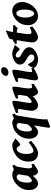

<svg xmlns="http://www.w3.org/2000/svg" viewBox="1175 -1824 874 3264"><g transform="rotate(-90 1612.0 -192.0)"><path d="M460.9 -57.1Q436 -39.1 409.2 -21.7Q382.3 -4.4 359.9 6.8Q337.4 18.1 325.7 18.1Q314.9 18.1 297.4 6.6Q279.8 -4.9 265.9 -32.7Q252 -60.5 252 -109.4Q252 -122.6 256.3 -155.3Q260.7 -188 266.8 -227.3Q272.9 -266.6 278.3 -299.6Q283.7 -332.5 286.1 -345.7Q288.6 -356 304.4 -366.2Q320.3 -376.5 343 -386Q365.7 -395.5 388.2 -404.3Q410.6 -413.1 425.8 -420.4L442.4 -383.3Q427.7 -371.1 421.1 -360.6Q414.6 -350.1 408.2 -319.8Q394.5 -255.4 388.2 -208.5Q381.8 -161.6 381.8 -141.6Q381.8 -122.6 388.9 -102.5Q396 -82.5 406.7 -82.5Q416 -82.5 425.5 -85.2Q435.1 -87.9 452.6 -95.2ZM415 -361.8Q405.8 -355.5 394.5 -339.6Q383.3 -323.7 372.3 -306.6Q361.3 -289.6 351.8 -277.1Q342.3 -264.6 336.4 -264.6Q330.6 -264.6 318.8 -277.1Q307.1 -289.6 292.5 -305.9Q277.8 -322.3 262.9 -334.5Q248 -346.7 235.4 -346.2Q208.5 -345.2 189.9 -327.9Q171.4 -310.5 160.2 -283.7Q148.9 -256.8 143.8 -226.8Q138.7 -196.8 138.7 -169.9Q138.7 -124.5 149.2 -105.2Q159.7 -85.9 170.4 -85.9Q177.7 -85.9 189.2 -91.3Q200.7 -96.7 219.5 -114Q238.3 -131.3 265.6 -167.5L259.3 -76.2Q227.5 -35.2 192.4 -8.5Q157.2 18.1 119.1 18.1Q96.7 18.1 72 2.7Q47.4 -12.7 30 -46.6Q12.7 -80.6 12.7 -136.7Q12.7 -208 48.6 -271.2Q84.5 -334.5 147.9 -377.9Q172.4 -394.5 207.5 -407.5Q242.7 -420.4 286.6 -420.4Q312 -420.4 337.6 -406.2Q363.3 -392.1 384 -377.7Q404.8 -363.3 415 -361.8Z M892.1 -371.6Q879.4 -356.9 858.4 -336.7Q837.4 -316.4 816.9 -301Q796.4 -285.6 785.6 -285.6Q773.9 -285.6 763.9 -300.8Q753.9 -315.9 742.2 -331.1Q730.5 -346.2 713.9 -346.2Q686.5 -346.2 667 -322.8Q647.5 -299.3 637 -261.7Q626.5 -224.1 626.5 -182.1Q626.5 -124 640.6 -92.3Q654.8 -60.5 677.2 -60.5Q706.1 -60.5 741 -81.8Q775.9 -103 823.7 -142.1Q826.2 -139.2 832 -130.1Q837.9 -121.1 843.8 -112.8Q849.6 -104.5 851.1 -102.1Q780.8 -38.1 729.7 -10Q678.7 18.1 633.3 18.1Q605 18.1 573 3.7Q541 -10.7 518.6 -46.1Q496.1 -81.5 496.1 -144.5Q496.1 -205.1 522.9 -263.9Q549.8 -322.8 615.7 -367.2Q640.6 -383.8 683.3 -402.1Q726.1 -420.4 770.5 -420.4Q796.4 -420.4 816.2 -410.9Q835.9 -401.4 853.8 -389.6Q871.6 -377.9 892.1 -371.6Z M1285.6 -359.4Q1276.4 -353 1265.1 -337.6Q1253.9 -322.3 1243.2 -305.4Q1232.4 -288.6 1223.4 -276.6Q1214.4 -264.6 1209 -264.6Q1203.1 -264.6 1191.2 -276.9Q1179.2 -289.1 1164.6 -305.4Q1149.9 -321.8 1135.3 -334Q1120.6 -346.2 1108.4 -346.2Q1082 -346.2 1063 -329.1Q1043.9 -312 1031.7 -284.9Q1019.5 -257.8 1013.9 -227.3Q1008.3 -196.8 1008.3 -169.9Q1008.3 -124.5 1019.8 -105.2Q1031.2 -85.9 1044.9 -85.9Q1050.8 -85.9 1061.5 -91.1Q1072.3 -96.2 1091.1 -113.8Q1109.9 -131.3 1138.7 -168.9L1122.6 -64Q1090.8 -28.8 1068.4 -11.2Q1045.9 6.3 1027.8 12.2Q1009.8 18.1 991.2 18.1Q968.8 18.1 944.3 2.7Q919.9 -12.7 902.8 -46.6Q885.7 -80.6 885.7 -136.7Q885.7 -208 921.6 -272.2Q957.5 -336.4 1021 -377.9Q1037.6 -389.2 1062.7 -398.7Q1087.9 -408.2 1114 -414.3Q1140.1 -420.4 1158.7 -420.4Q1184.1 -420.4 1209.5 -405.8Q1234.9 -391.1 1255.4 -376Q1275.9 -360.8 1285.6 -359.4ZM1315.4 -383.3Q1298.3 -370.6 1290 -358.4Q1281.7 -346.2 1276.9 -319.8Q1261.7 -230.5 1248.3 -147.9Q1234.9 -65.4 1225.8 1.7Q1216.8 68.8 1214.6 114Q1212.4 159.2 1219.7 173.8Q1213.9 175.8 1195.6 182.9Q1177.2 189.9 1155 198.5Q1132.8 207 1114.7 214.4Q1096.7 221.7 1091.3 224.6L1070.8 206.1Q1074.2 180.2 1083.5 121.8Q1092.8 63.5 1105.5 -14.2Q1118.2 -91.8 1132.3 -176.8Q1146.5 -261.7 1159.7 -340.3Q1161.1 -350.6 1176.8 -362.1Q1192.4 -373.5 1214.6 -384.5Q1236.8 -395.5 1259.3 -405Q1281.7 -414.6 1296.9 -420.4Z M1820.3 -57.1Q1796.9 -41 1770 -23.7Q1743.2 -6.3 1719 5.9Q1694.8 18.1 1678.2 18.1Q1660.6 18.1 1642.3 0.2Q1624 -17.6 1613.3 -51.3Q1602.5 -85 1606.4 -133.3Q1608.9 -158.7 1614.3 -190.9Q1619.6 -223.1 1624.5 -252.2Q1629.4 -281.2 1629.4 -297.9Q1629.4 -318.4 1625 -323.2Q1620.6 -328.1 1612.8 -328.1Q1607.4 -328.1 1595.9 -324.5Q1584.5 -320.8 1576.2 -317.4L1566.4 -356Q1585.4 -364.3 1612.5 -375.2Q1639.6 -386.2 1667.5 -396.5Q1695.3 -406.7 1717.8 -413.6Q1740.2 -420.4 1750 -420.4Q1762.7 -420.4 1766.6 -411.6Q1770.5 -402.8 1770.5 -382.3Q1770.5 -362.8 1766.1 -332.8Q1761.7 -302.7 1755.9 -269.3Q1750 -235.8 1745.6 -204.8Q1741.2 -173.8 1741.2 -151.9Q1741.2 -110.8 1747.6 -96.7Q1753.9 -82.5 1764.6 -82.5Q1776.9 -82.5 1785.9 -85.7Q1794.9 -88.9 1811 -95.2ZM1611.8 -170.9 1609.4 -74.2Q1576.7 -35.2 1531.2 -8.5Q1485.8 18.1 1448.7 18.1Q1428.7 18.1 1408.4 5.9Q1388.2 -6.3 1374.5 -31Q1360.8 -55.7 1360.8 -91.8Q1360.8 -111.8 1365 -140.1Q1369.1 -168.5 1374.8 -198.5Q1380.4 -228.5 1384.5 -254.9Q1388.7 -281.2 1388.7 -297.9Q1388.7 -318.4 1383.5 -323.2Q1378.4 -328.1 1370.1 -328.1Q1364.7 -328.1 1352.1 -324.5Q1339.4 -320.8 1329.6 -317.4L1321.3 -356Q1340.3 -364.3 1367.9 -375.2Q1395.5 -386.2 1424.3 -396.5Q1453.1 -406.7 1476.1 -413.6Q1499 -420.4 1508.3 -420.4Q1521.5 -420.4 1525.9 -411.6Q1530.3 -402.8 1530.3 -382.3Q1530.3 -362.8 1524.9 -327.6Q1519.5 -292.5 1512.2 -252.7Q1504.9 -212.9 1499.5 -177.7Q1494.1 -142.6 1494.1 -123Q1494.1 -108.4 1500.7 -98.9Q1507.3 -89.4 1511.7 -89.4Q1525.9 -89.4 1551 -109.4Q1576.2 -129.4 1611.8 -170.9Z M2103 -566.9Q2103 -550.3 2092.5 -531.2Q2082 -512.2 2061.3 -499Q2040.5 -485.8 2009.8 -485.8Q1980 -485.8 1966.8 -499.3Q1953.6 -512.7 1953.6 -527.8Q1953.6 -543.9 1964.4 -563Q1975.1 -582 1996.1 -595.7Q2017.1 -609.4 2046.9 -609.4Q2076.7 -609.4 2089.8 -595.7Q2103 -582 2103 -566.9ZM2093.3 -59.1Q2065.4 -42.5 2031.2 -24.7Q1997.1 -6.8 1966.3 5.6Q1935.5 18.1 1916.5 18.1Q1901.4 18.1 1889.6 4.2Q1877.9 -9.8 1877.9 -33.7Q1877.9 -53.7 1883.8 -90.8Q1889.6 -127.9 1897.7 -169.4Q1905.8 -210.9 1911.6 -246.1Q1917.5 -281.2 1917.5 -297.9Q1917.5 -318.4 1912.4 -323.2Q1907.2 -328.1 1898.9 -328.1Q1894 -328.1 1884.5 -325.4Q1875 -322.8 1867.2 -320.1Q1859.4 -317.4 1859.4 -317.4L1850.6 -356Q1869.6 -364.3 1896 -375.2Q1922.4 -386.2 1949.7 -396.5Q1977.1 -406.7 1999 -413.6Q2021 -420.4 2030.8 -420.4Q2043.5 -420.4 2051.3 -411.6Q2059.1 -402.8 2059.1 -382.3Q2059.1 -362.8 2053 -325.7Q2046.9 -288.6 2038.6 -245.8Q2030.3 -203.1 2024.2 -166Q2018.1 -128.9 2018.1 -109.4Q2018.1 -82.5 2031.2 -82.5Q2045.4 -82.5 2055.4 -85.9Q2065.4 -89.4 2084 -97.7Z M2480 -378.9Q2471.2 -365.7 2456.3 -345.7Q2441.4 -325.7 2427.7 -310.3Q2414.1 -294.9 2407.2 -294.9Q2399.4 -294.9 2389.2 -304.9Q2378.9 -314.9 2366.5 -328.1Q2354 -341.3 2339.4 -351.3Q2324.7 -361.3 2307.6 -361.3Q2282.2 -361.3 2274.4 -351.1Q2266.6 -340.8 2266.6 -323.7Q2266.6 -299.8 2287.1 -284.9Q2307.6 -270 2343.3 -251Q2368.2 -237.8 2390.4 -221.7Q2412.6 -205.6 2426.8 -183.3Q2440.9 -161.1 2440.9 -129.4Q2440.9 -98.1 2420.4 -71.3Q2399.9 -44.4 2367.9 -24.4Q2335.9 -4.4 2300.8 6.8Q2265.6 18.1 2236.3 18.1Q2192.4 18.1 2159.2 5.1Q2126 -7.8 2107.7 -24.9Q2089.4 -42 2089.4 -54.7Q2089.4 -61.5 2096.2 -77.6Q2103 -93.8 2112.8 -111.3Q2122.6 -128.9 2131.8 -141.4Q2141.1 -153.8 2146 -153.8Q2152.8 -153.8 2161.4 -137.5Q2169.9 -121.1 2182.9 -99.9Q2195.8 -78.6 2215.1 -62.3Q2234.4 -45.9 2261.7 -45.9Q2317.4 -45.9 2317.4 -94.2Q2317.4 -123 2288.1 -144.8Q2258.8 -166.5 2225.1 -184.6Q2177.7 -210 2161.9 -237.1Q2146 -264.2 2146 -293Q2146 -321.3 2163.8 -344.7Q2181.6 -368.2 2210 -385Q2238.3 -401.9 2270.5 -411.1Q2302.7 -420.4 2331.1 -420.4Q2364.3 -420.4 2389.4 -411.4Q2414.6 -402.3 2436.3 -392.3Q2458 -382.3 2480 -378.9Z M2821.3 -388.2Q2815.4 -379.9 2802 -366Q2788.6 -352.1 2775.4 -339.8Q2762.2 -327.6 2756.3 -324.2Q2751 -336.9 2734.6 -340.8Q2718.3 -344.7 2692.4 -344.7H2502.4L2490.2 -363.3L2549.3 -406.2H2806.6ZM2794.4 -79.1Q2742.2 -37.6 2691.2 -9.8Q2640.1 18.1 2612.3 18.1Q2592.3 18.1 2571.8 6.6Q2551.3 -4.9 2537.6 -25.1Q2523.9 -45.4 2523.9 -71.8Q2523.9 -88.9 2524.9 -106.4Q2525.9 -124 2529.8 -148.9L2573.7 -421.9Q2577.1 -446.8 2581.3 -456.5Q2585.4 -466.3 2591.1 -470.2Q2596.7 -474.1 2604.5 -480L2714.4 -527.8L2727.1 -516.6Q2727.1 -516.6 2723.9 -511Q2720.7 -505.4 2715.3 -487.3Q2710 -469.2 2704.1 -432.1L2668.9 -208.5Q2666.5 -191.4 2665 -171.9Q2663.6 -152.3 2663.6 -142.6Q2663.6 -115.7 2670.9 -104.7Q2678.2 -93.8 2690.4 -93.8Q2706.1 -93.8 2726.3 -100.6Q2746.6 -107.4 2780.3 -122.6Z M3210.4 -251Q3210.4 -190.9 3178.7 -130.4Q3147 -69.8 3096.7 -27.8Q3073.2 -8.8 3038.8 4.6Q3004.4 18.1 2977.1 18.1Q2927.2 18.1 2891.1 -4.6Q2855 -27.3 2835.4 -66.4Q2815.9 -105.5 2815.9 -154.3Q2815.9 -218.8 2843.8 -275.1Q2871.6 -331.5 2932.1 -377Q2956.1 -395 2990.5 -407.7Q3024.9 -420.4 3056.2 -420.4Q3126.5 -420.4 3168.5 -372.8Q3210.4 -325.2 3210.4 -251ZM3081.5 -209.5Q3081.5 -277.8 3062.5 -314.5Q3043.5 -351.1 3024.9 -351.1Q2995.6 -351.1 2978 -327.9Q2960.4 -304.7 2952.9 -268.8Q2945.3 -232.9 2945.3 -194.3Q2945.3 -154.8 2955.1 -121.3Q2964.8 -87.9 2979.5 -67.9Q2994.1 -47.9 3008.3 -47.9Q3036.1 -47.9 3052 -73Q3067.9 -98.1 3074.7 -135.5Q3081.5 -172.9 3081.5 -209.5Z"/></g></svg>

Font: Dai Banna SIL
Style: Bold Italic
Weight: 700
Italic angle: -11°
Designer: Victor Gaultney
Foundry: SIL International
Version: Version 4.000